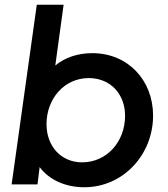

<svg xmlns="http://www.w3.org/2000/svg" viewBox="-20 -777 709 809"><path d="M335 12C499 12 625 -125 625 -290C625 -438 520 -553 369 -553C308 -553 254 -535 213 -501L248 -757H135L29 0H138L147 -73C187 -19 256 12 335 12ZM176 -254C176 -360 250 -448 354 -448C445 -448 507 -381 507 -289C507 -181 431 -93 326 -93C238 -93 176 -160 176 -254Z"/></svg>

Font: Mluvka SemiBold
Style: Italic
Weight: 600
Italic angle: -8°
Designer: Modified by Jiří Krblich, Original typeface by Gumpita Rahayu
Foundry: Gumpita Rahayu & Jiří Krblich
Version: Version 2.000;Glyphs 3.1.1 (3134)